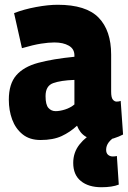

<svg xmlns="http://www.w3.org/2000/svg" viewBox="-20 -577 536 805"><path d="M17 -159Q17 -225 48 -261Q79 -297 140 -313.5Q201 -330 292 -339V-345Q292 -372 268.5 -385.5Q245 -399 208 -399Q184 -399 152 -394Q120 -389 72 -375L39 -522Q80 -538 131 -547.5Q182 -557 222 -557Q341 -557 393.5 -503Q446 -449 446 -348V-193Q446 -168 453 -159.5Q460 -151 469 -151Q479 -151 486 -154L496 -13Q479 -4 457 3Q435 10 403 10Q363 10 339 -4.5Q315 -19 303 -50Q274 -23 238.5 -6.5Q203 10 150 10Q104 10 74.5 -14Q45 -38 31 -76Q17 -114 17 -159ZM171 -174Q171 -138 183 -124.5Q195 -111 213 -111Q231 -111 253 -118Q275 -125 292 -139V-242Q235 -240 203 -228.5Q171 -217 171 -174ZM405 208Q351 208 319 182Q287 156 287 106Q287 62 313.5 28.5Q340 -5 379 -23L474 -12Q447 5 436 19.5Q425 34 425 51Q425 65 433 72Q441 79 453 79Q463 79 470 77L478 197Q450 208 405 208Z"/></svg>

Font: Georama SemiCondensed ExtraBold
Style: Regular
Weight: 800
Width: 4
Designer: Jean-Baptiste Levee
Foundry: Production Type
Version: Version 1.000